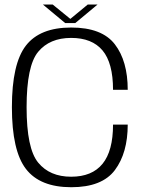

<svg xmlns="http://www.w3.org/2000/svg" viewBox="-20 -798 632 823"><path d="M285.5 4.5Q417.5 4.5 472.5 -69Q527.5 -142.5 527.5 -264H464.5Q464.5 -151 419.5 -95.8Q374.5 -40.5 285 -40.5Q193.5 -40.5 143.8 -100.8Q94 -161 94 -338.5Q94 -516 143.5 -575.8Q193 -635.5 285 -635.5Q374.5 -635.5 419.5 -581.8Q464.5 -528 464.5 -413H527.5Q527.5 -536.5 472.2 -608.2Q417 -680 285 -680Q151 -680 91 -602.5Q31 -525 31 -338.5Q31 -152 91.2 -73.8Q151.5 4.5 285.5 4.5ZM259.5 -699H302.5L398 -778.5H356L281.5 -717L206 -778.5H164Z"/></svg>

Font: Anybody Light
Style: Regular
Weight: 300
Designer: Tyler Finck
Foundry: Etcetera Type Company
Version: Version 1.111; ttfautohint (v1.8.4)